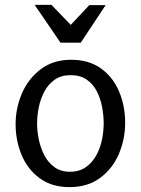

<svg xmlns="http://www.w3.org/2000/svg" viewBox="-20 -754 577 787"><path d="M265 13Q192 13 142.5 -23.5Q93 -60 68.5 -119Q44 -178 44 -245Q44 -312 70.5 -372.5Q97 -433 148 -471Q199 -509 271 -509Q345 -509 394.5 -473Q444 -437 468.5 -378Q493 -319 493 -251Q493 -183 467 -122.5Q441 -62 390 -24.5Q339 13 265 13ZM266 -50Q305 -50 331.5 -68.5Q358 -87 374.5 -117Q391 -147 398 -181.5Q405 -216 405 -248Q405 -281 398.5 -315.5Q392 -350 377 -379.5Q362 -409 335.5 -427.5Q309 -446 270 -446Q231 -446 204.5 -427.5Q178 -409 162 -379Q146 -349 139 -314.5Q132 -280 132 -248Q132 -217 139 -182.5Q146 -148 161.5 -118Q177 -88 203 -69Q229 -50 266 -50ZM270 -652 346 -733H413L311 -579H228L122 -734H191Z"/></svg>

Font: Rosario Light
Style: Regular
Weight: 400
Version: Version 1.101; ttfautohint (v1.8.1.43-b0c9)